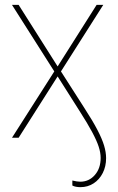

<svg xmlns="http://www.w3.org/2000/svg" viewBox="-20 -566 485 789"><path d="M310.5 203.1Q300.8 203.1 292 201.4Q283.2 199.7 277.3 196.3V175.8Q286.6 178.2 294.9 179.4Q303.2 180.7 309.6 180.7Q345.7 180.7 369.6 153.3Q393.6 126 393.6 83Q393.6 61.5 385.5 36.6Q377.4 11.7 358.6 -23.4Q339.8 -58.6 306.6 -110.4L216.8 -252L56.6 0H29.3L203.1 -272.5L29.3 -545.9H56.6L216.8 -293L377 -545.9H404.3L230.5 -272.5L326.2 -123Q360.4 -70.3 379.9 -33Q399.4 4.4 407.7 32Q416 59.6 416 84Q416 117.7 402.3 144.8Q388.7 171.9 364.7 187.5Q340.8 203.1 310.5 203.1Z"/></svg>

Font: Inter Thin
Style: Regular
Weight: 250
Designer: Rasmus Andersson
Foundry: rsms
Version: Version 4.001;git-66647c0bb